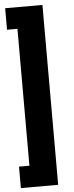

<svg xmlns="http://www.w3.org/2000/svg" viewBox="-65 -865 412 1067"><g transform="rotate(-5 141.0 -331.5)"><path d="M6.8 -833H214.8V170.4H6.8V50.8H64.9V-712.9H6.8Z"/></g></svg>

Font: Vazirmatn RD UI FD Black
Style: Regular
Weight: 900
Designer: Saber Rastikerdar
Foundry: Saber Rastikerdar
Version: Version 33.003